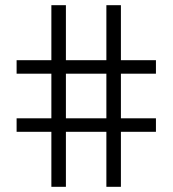

<svg xmlns="http://www.w3.org/2000/svg" viewBox="-20 -720 665 740"><path d="M234 -436V-264H390V-436ZM234 0H178V-212H44V-264H178V-436H44V-488H178V-700H234V-488H390V-700H446V-488H581V-436H446V-264H581V-212H446V0H390V-212H234Z"/></svg>

Font: Space Grotesk Light
Style: Regular
Weight: 300
Designer: Florian Karsten
Foundry: Florian Karsten
Version: Version 2.000